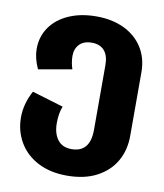

<svg xmlns="http://www.w3.org/2000/svg" viewBox="-82 -778 739 863"><g transform="rotate(10 287.5 -346.0)"><path d="M531 -497V-207Q531 -142 502 -91.5Q473 -41 417 -11.5Q361 18 281 18Q205 18 149 -11Q93 -40 63 -91Q33 -142 33 -204Q33 -267 66 -327L209 -284Q196 -252 196 -207Q196 -160 217.5 -131.5Q239 -103 281 -103Q366 -103 366 -206V-502Q366 -545 346 -567.5Q326 -590 289 -590Q252 -590 232.5 -569.5Q213 -549 213 -517Q213 -487 223 -457L71 -430Q49 -477 49 -520Q49 -576 79 -619Q109 -662 163.5 -686Q218 -710 289 -710Q361 -710 415.5 -684Q470 -658 500.5 -610Q531 -562 531 -497Z"/></g></svg>

Font: FiraGOUPP
Style: Bold
Weight: 700
Designer: bBox Type
Foundry: bBox Type GmbH
Version: Version 1.001